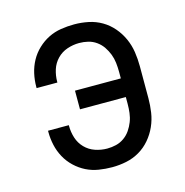

<svg xmlns="http://www.w3.org/2000/svg" viewBox="-85 -608 671 696"><g transform="rotate(-15 250.0 -260.0)"><path d="M253 8Q228 8 203 4Q178 0 156 -11Q134 -22 115.5 -39.5Q97 -57 85 -79Q73 -101 67.5 -125.5Q62 -150 62 -175V-180H140V-177Q140 -154 147 -132Q154 -110 170 -93.5Q186 -77 208 -69.5Q230 -62 253 -62Q270 -62 286.5 -66Q303 -70 317 -80Q331 -90 340.5 -104Q350 -118 356 -133.5Q362 -149 364 -166Q366 -183 366 -200V-225H194V-295H366V-320Q366 -337 364 -354Q362 -371 356 -386.5Q350 -402 340.5 -416Q331 -430 317 -440Q303 -450 286.5 -454Q270 -458 253 -458Q230 -458 208 -450.5Q186 -443 170 -426.5Q154 -410 147 -388Q140 -366 140 -343V-340H62V-345Q62 -370 67.5 -394.5Q73 -419 85 -441Q97 -463 115.5 -480.5Q134 -498 156 -509Q178 -520 203 -524Q228 -528 253 -528Q280 -528 306.5 -522.5Q333 -517 356 -503.5Q379 -490 396.5 -469.5Q414 -449 425 -424.5Q436 -400 440 -373.5Q444 -347 444 -320V-200Q444 -173 440 -146.5Q436 -120 425 -95.5Q414 -71 396.5 -50.5Q379 -30 356 -16.5Q333 -3 306.5 2.5Q280 8 253 8Z"/></g></svg>

Font: Iosevka Custom
Style: Regular
Weight: 400
Monospace: yes
Designer: Belleve Invis
Foundry: Belleve Invis
Version: Version 32.5.0; ttfautohint (v1.8.4)